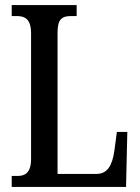

<svg xmlns="http://www.w3.org/2000/svg" viewBox="-20 -734 549 754"><path d="M26 0H475L480 -216H439L429 -141C421 -85 402 -51 359 -51H206V-606C206 -659 223 -671 260 -671H281V-714H26V-671H46C78 -671 102 -659 102 -603V-110C102 -55 78 -43 49 -43H26Z"/></svg>

Font: Noto Serif Armenian ExtraCondensed Medium
Style: Regular
Weight: 500
Width: 2
Designer: Monotype Design Team
Foundry: Monotype Imaging Inc.
Version: Version 2.008